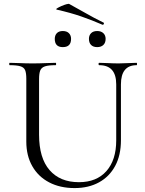

<svg xmlns="http://www.w3.org/2000/svg" viewBox="-20 -945 738 978"><path d="M572 -515Q572 -564 550.5 -588.5Q529 -613 485 -613Q482 -613 482 -619Q482 -625 485 -625Q508 -625 532 -623.5Q556 -622 585 -622Q608 -622 632 -623.5Q656 -625 676 -625Q678 -625 678 -619Q678 -613 676 -613Q636 -613 616 -588.5Q596 -564 596 -515V-231Q596 -154 566.5 -99.5Q537 -45 484 -16Q431 13 360 13Q286 13 230.5 -16Q175 -45 144.5 -98.5Q114 -152 114 -224V-544Q114 -573 108 -587.5Q102 -602 83.5 -607.5Q65 -613 29 -613Q27 -613 27 -619Q27 -625 29 -625Q53 -625 82.5 -623.5Q112 -622 146 -622Q181 -622 211 -623.5Q241 -625 263 -625Q266 -625 266 -619Q266 -613 263 -613Q227 -613 209 -607Q191 -601 185 -586Q179 -571 179 -542V-259Q179 -140 232.5 -78.5Q286 -17 382 -17Q472 -17 522 -73.5Q572 -130 572 -230ZM502 -819Q449 -842 394.5 -861Q340 -880 269 -896Q263 -898 271 -903Q279 -908 292.5 -914Q306 -920 318.5 -923.5Q331 -927 334 -924Q375 -902 416.5 -878Q458 -854 507 -830Q511 -829 509 -823.5Q507 -818 502 -819ZM300 -705Q259 -705 259 -747Q259 -765 269.5 -776Q280 -787 300 -787Q320 -787 331 -776Q342 -765 342 -747Q342 -705 300 -705ZM475 -705Q455 -705 444 -716Q433 -727 433 -747Q433 -765 444 -776Q455 -787 475 -787Q495 -787 506.5 -776Q518 -765 518 -747Q518 -727 506.5 -716Q495 -705 475 -705Z"/></svg>

Font: Cormorant Light
Style: Regular
Weight: 400
Version: Version 4.000